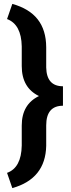

<svg xmlns="http://www.w3.org/2000/svg" viewBox="-20 -800 370 996"><path d="M43.9 175.8C158.7 143.6 217.3 70.3 219.7 -43.5V-149.4C219.7 -217.3 248.5 -251.5 306.6 -251.5V-352.5C250 -352.5 221.2 -384.8 219.7 -449.7V-554.7C219.2 -674.3 160.6 -747.1 43.9 -779.8L16.6 -701.2C65.9 -682.6 91.3 -635.3 92.8 -559.6V-457.5C92.8 -382.3 122.6 -330.6 182.1 -301.8C122.6 -272.9 92.8 -222.2 92.8 -148.4V-44.9C91.3 31.7 65.9 79.1 16.6 96.7Z"/></svg>

Font: Roboto
Style: Bold
Weight: 700
Designer: Google
Version: Version 2.137; 2017